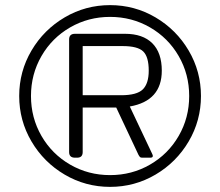

<svg xmlns="http://www.w3.org/2000/svg" viewBox="-20 -715 860 750"><path d="M55 -340Q55 -436 103 -517.5Q151 -599 232.5 -647Q314 -695 410 -695Q506 -695 587.5 -647Q669 -599 717 -517.5Q765 -436 765 -340Q765 -244 717 -162.5Q669 -81 587.5 -33Q506 15 410 15Q314 15 232.5 -33Q151 -81 103 -162.5Q55 -244 55 -340ZM719 -340Q719 -425 678 -496Q637 -567 566 -608Q495 -649 410 -649Q325 -649 254 -608Q183 -567 142 -496Q101 -425 101 -340Q101 -255 142 -184Q183 -113 254 -72Q325 -31 410 -31Q495 -31 566 -72Q637 -113 678 -184Q719 -255 719 -340ZM250 -121V-561Q250 -583 273 -583H468Q538 -583 575 -546Q612 -509 612 -439Q612 -321 487 -299L574 -115Q577 -109 577 -106Q577 -99 567 -99H537Q530 -99 527.5 -101Q525 -103 521 -110L434 -295H303V-121Q303 -99 281 -99H273Q250 -99 250 -121ZM453 -343Q515 -343 538 -366Q561 -389 561 -439Q561 -493 539.5 -514Q518 -535 459 -535H303V-343Z"/></svg>

Font: Mitr ExtraLight
Style: Regular
Weight: 250
Designer: Thanarat Vachiruckul
Foundry: Cadson Demak Co.,Ltd.
Version: Version 1.000